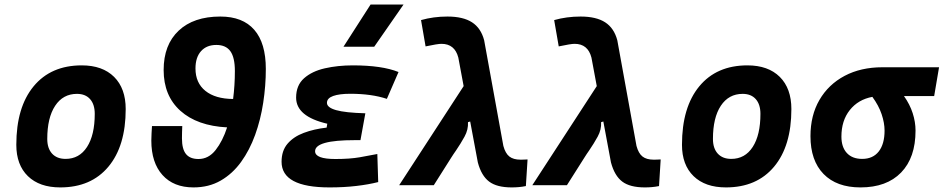

<svg xmlns="http://www.w3.org/2000/svg" viewBox="-20 -815 4153 845"><path d="M245.1 9.8Q153.8 9.8 102.8 -39.8Q51.8 -89.4 51.8 -177.7Q51.8 -342.8 127.9 -435.1Q204.1 -527.3 339.8 -527.3Q431.2 -527.3 482.2 -476.6Q533.2 -425.8 533.2 -335Q533.2 -172.4 457 -81.3Q380.9 9.8 245.1 9.8ZM268.6 -115.7Q329.1 -115.7 363 -168.2Q397 -220.7 397 -314Q397 -355.5 376.5 -378.7Q356 -401.9 318.8 -401.9Q257.3 -401.9 222.7 -349.4Q188 -296.9 188 -203.6Q188 -162.1 209.2 -138.9Q230.5 -115.7 268.6 -115.7Z M831.5 9.8Q744.1 9.8 695.1 -44.7Q646 -99.1 646 -196.3Q646 -211.9 647 -228Q647.9 -243.7 648.9 -260.3H782.2Q781.7 -246.6 781.2 -233.4Q780.8 -219.7 780.8 -206.1Q780.8 -158.7 798.6 -137Q816.4 -115.2 853.5 -115.2Q897.9 -115.2 929 -154.8Q960 -194.3 979.5 -254.4Q847.7 -261.2 773.9 -327.4Q700.2 -393.6 700.2 -506.8Q700.2 -617.7 766.1 -679.9Q832 -742.2 949.7 -742.2Q1048.3 -742.2 1099.1 -683.8Q1149.9 -625.5 1149.9 -511.7Q1149.9 -437.5 1138.4 -362.8Q1127 -288.1 1102.8 -221.2Q1078.6 -154.3 1041 -102.3Q1003.4 -50.3 951.4 -20.3Q899.4 9.8 831.5 9.8ZM1005.9 -379.4Q1013.7 -439.9 1013.7 -502Q1013.7 -562 993.9 -589.6Q974.1 -617.2 932.1 -617.2Q889.2 -617.2 864.7 -589.8Q840.3 -562.5 840.3 -513.7Q840.3 -450.2 884 -415Q927.7 -379.9 1005.9 -379.4Z M1430.2 9.8Q1219.2 9.8 1219.2 -103Q1219.2 -151.9 1245.6 -182.6Q1272 -213.4 1316.9 -230.2Q1361.8 -247.1 1417.5 -253.4L1420.4 -270.5Q1283.2 -302.2 1283.2 -385.3Q1283.2 -439.5 1318.1 -470.5Q1353 -501.5 1409.9 -514.4Q1466.8 -527.3 1532.7 -527.3Q1661.6 -527.3 1733.9 -498L1682.6 -379.9Q1615.2 -402.3 1521.5 -402.3Q1473.6 -402.3 1446.3 -392.6Q1418.9 -382.8 1418.9 -362.3Q1418.9 -341.8 1459.2 -330.3Q1499.5 -318.8 1587.9 -316.4L1566.4 -198.2H1541Q1366.7 -198.2 1366.7 -149.4Q1366.7 -115.2 1456.1 -115.2Q1519.5 -115.2 1563 -122.8Q1606.4 -130.4 1640.6 -137.2L1644.5 -13.7Q1602.1 -2.9 1548.1 3.4Q1494.1 9.8 1430.2 9.8ZM1491.7 -609.4 1610.8 -794.9H1755.9L1627 -609.4Z M2231.9 9.8Q2166.5 9.8 2132.6 -15.9Q2098.6 -41.5 2083 -100.1L2049.3 -280.3L2039.6 -277.3Q2041.5 -244.6 2024.4 -213.6Q2007.3 -182.6 1987.3 -153.3Q1981.4 -145 1976.1 -137Q1970.7 -128.9 1965.8 -121.1L1889.2 0H1736.8L2020.5 -436L1997.1 -561.5Q1981.4 -622.1 1922.9 -622.1Q1906.2 -622.1 1853 -610.8L1833 -726.6Q1887.7 -742.2 1949.2 -742.2Q2018.1 -742.2 2057.4 -716.8Q2096.7 -691.4 2110.8 -637.7L2195.3 -172.9Q2204.1 -140.1 2221.7 -126.2Q2239.3 -112.3 2271 -112.3Q2275.9 -112.3 2283 -112.5Q2290 -112.8 2301.8 -113.3L2294.4 3.9Q2277.3 7.3 2262.7 8.5Q2248 9.8 2231.9 9.8Z M2817.9 9.8Q2752.4 9.8 2718.5 -15.9Q2684.6 -41.5 2668.9 -100.1L2635.3 -280.3L2625.5 -277.3Q2627.4 -244.6 2610.4 -213.6Q2593.3 -182.6 2573.2 -153.3Q2567.4 -145 2562 -137Q2556.6 -128.9 2551.8 -121.1L2475.1 0H2322.8L2606.4 -436L2583 -561.5Q2567.4 -622.1 2508.8 -622.1Q2492.2 -622.1 2439 -610.8L2418.9 -726.6Q2473.6 -742.2 2535.2 -742.2Q2604 -742.2 2643.3 -716.8Q2682.6 -691.4 2696.8 -637.7L2781.2 -172.9Q2790 -140.1 2807.6 -126.2Q2825.2 -112.3 2856.9 -112.3Q2861.8 -112.3 2868.9 -112.5Q2876 -112.8 2887.7 -113.3L2880.4 3.9Q2863.3 7.3 2848.6 8.5Q2834 9.8 2817.9 9.8Z M3174.8 9.8Q3083.5 9.8 3032.5 -39.8Q2981.4 -89.4 2981.4 -177.7Q2981.4 -342.8 3057.6 -435.1Q3133.8 -527.3 3269.5 -527.3Q3360.8 -527.3 3411.9 -476.6Q3462.9 -425.8 3462.9 -335Q3462.9 -172.4 3386.7 -81.3Q3310.5 9.8 3174.8 9.8ZM3198.2 -115.7Q3258.8 -115.7 3292.7 -168.2Q3326.7 -220.7 3326.7 -314Q3326.7 -355.5 3306.2 -378.7Q3285.6 -401.9 3248.5 -401.9Q3187 -401.9 3152.3 -349.4Q3117.7 -296.9 3117.7 -203.6Q3117.7 -162.1 3138.9 -138.9Q3160.2 -115.7 3198.2 -115.7Z M3767.1 9.8Q3662.1 9.8 3604.5 -49.3Q3546.9 -108.4 3546.9 -215.8Q3546.9 -307.1 3586.4 -375.2Q3626 -443.4 3697.3 -481.2Q3768.6 -519 3863.8 -519H4112.8L4091.3 -392.1H3958.5Q3984.4 -355.5 3996.8 -316.9Q4009.3 -278.3 4009.3 -240.2Q4009.3 -121.1 3945.8 -55.7Q3882.3 9.8 3767.1 9.8ZM3819.3 -388.7Q3756.8 -377 3720 -330.6Q3683.1 -284.2 3683.1 -213.9Q3683.1 -167.5 3707 -141.6Q3731 -115.7 3774.4 -115.7Q3821.8 -115.7 3847.4 -148.4Q3873 -181.2 3873 -240.2Q3873 -273.9 3860.1 -312.3Q3847.2 -350.6 3819.3 -388.7Z"/></svg>

Font: CaskaydiaCove NF
Style: Bold Italic
Weight: 700
Italic angle: -10°
Designer: Aaron Bell
Foundry: Saja Typeworks
Version: Version 2111.001; VTT 6.35;Nerd Fonts 3.2.1